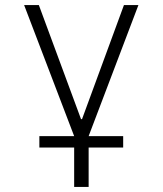

<svg xmlns="http://www.w3.org/2000/svg" viewBox="-20 -536 640 756"><path d="M272 45H135V0H272L75 -516H133L299 -67H303L468 -516H525L329 0H465V45H329V200H272Z"/></svg>

Font: IBM Plex Mono Light
Style: Regular
Weight: 300
Monospace: yes
Designer: Mike Abbink, Paul van der Laan, Pieter van Rosmalen
Foundry: Bold Monday
Version: Version 2.3